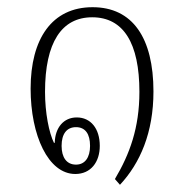

<svg xmlns="http://www.w3.org/2000/svg" viewBox="-20 -479 512 533"><path d="M313 34C369 -26 406 -111 406 -225C406 -374 348 -459 237 -459C124 -459 65 -371 65 -233C65 -103 114 4 189 4C232 4 257 -29 257 -74C257 -122 232 -153 193 -153C157 -153 133 -125 132 -83L130 -82C116 -110 105 -166 105 -224C105 -361 151 -431 236 -431C323 -431 367 -359 367 -224C367 -124 340 -51 299 18ZM191 -22C165 -22 151 -42 151 -74C151 -107 165 -126 191 -126C217 -126 230 -107 230 -74C230 -42 216 -22 191 -22Z"/></svg>

Font: Noto Serif Thai ExtraCondensed ExtraLight
Style: Regular
Weight: 200
Width: 2
Designer: Monotype Design Team
Foundry: Monotype Imaging Inc.
Version: Version 2.002